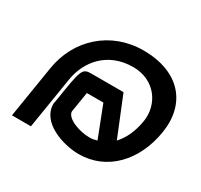

<svg xmlns="http://www.w3.org/2000/svg" viewBox="-115 -656 852 815"><g transform="rotate(30 310.5 -248.5)"><path d="M27 10H120L161 -244C176 -336 244 -425 371 -425C478 -425 538 -338 524 -249C515 -194 495 -151 466 -120L388 -312H232C186 -312 184 -304 159 -144L155 -123V-122C153 -28 280 11 354 11C492 11 593 -96 617 -249C641 -400 551 -508 373 -508C214 -508 92 -398 68 -244ZM239 -132 255 -231H336L395 -79C386 -76 371 -73 360 -73C305 -73 239 -100 239 -132Z"/></g></svg>

Font: Charger Pro
Style: BdObl
Weight: 700
Designer: Jasper
Foundry: Cannot Into Space Fonts
Version: Version 1.09